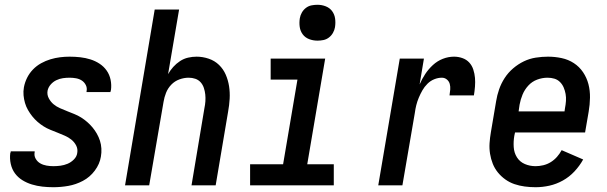

<svg xmlns="http://www.w3.org/2000/svg" viewBox="-20 -775 2540 803"><path d="M203 8Q180 8 157.5 5.5Q135 3 113.5 -3.5Q92 -10 73.5 -21.5Q55 -33 42.5 -50Q30 -67 25 -89.5Q20 -112 23 -135Q24 -136 24.5 -138Q25 -140 25 -142H125Q125 -141 125 -140.5Q125 -140 125 -139Q122 -124 129 -111.5Q136 -99 148 -92Q160 -85 174.5 -82.5Q189 -80 203 -80Q218 -80 233 -82Q248 -84 262.5 -90Q277 -96 289 -108Q301 -120 303 -135Q306 -152 298.5 -166.5Q291 -181 278.5 -191Q266 -201 251 -207.5Q236 -214 221 -220Q206 -226 191 -232Q176 -238 162.5 -246.5Q149 -255 137 -265.5Q125 -276 115 -288.5Q105 -301 97 -315Q89 -329 84.5 -344.5Q80 -360 78.5 -376.5Q77 -393 80 -410Q84 -431 93.5 -450Q103 -469 118 -484.5Q133 -500 152 -510.5Q171 -521 191 -527Q211 -533 231 -535.5Q251 -538 271 -538Q294 -538 316 -535.5Q338 -533 358.5 -526.5Q379 -520 396.5 -508.5Q414 -497 426 -480Q438 -463 442.5 -441.5Q447 -420 444 -398Q443 -396 442.5 -394Q442 -392 442 -390H342Q342 -391 342 -392Q342 -393 342 -393Q345 -407 339 -419Q333 -431 322.5 -438Q312 -445 298.5 -447.5Q285 -450 271 -450Q257 -450 243 -448Q229 -446 215.5 -439.5Q202 -433 192 -421.5Q182 -410 179 -396Q176 -379 184 -364Q192 -349 204 -339Q216 -329 231 -322.5Q246 -316 261 -310Q276 -304 291 -298Q306 -292 319.5 -283.5Q333 -275 345 -264.5Q357 -254 367 -242Q377 -230 385 -216Q393 -202 398 -186.5Q403 -171 404 -154Q405 -137 402 -120Q397 -89 376.5 -61.5Q356 -34 326.5 -18.5Q297 -3 265.5 2.5Q234 8 203 8Z M503 0 627 -735H729L683 -465Q692 -481 704.5 -495Q717 -509 733 -519.5Q749 -530 767 -534Q785 -538 802 -538Q828 -538 853 -529.5Q878 -521 896 -503.5Q914 -486 924 -463Q934 -440 938 -414.5Q942 -389 940.5 -362Q939 -335 934 -308L882 0H781L835 -323Q838 -337 839 -351.5Q840 -366 838.5 -380Q837 -394 832.5 -407.5Q828 -421 819 -431Q810 -441 797 -445.5Q784 -450 769 -450Q750 -450 730.5 -443Q711 -436 696.5 -421Q682 -406 674.5 -387Q667 -368 664 -349L604 0Z M1026 0V-88H1164L1224 -442H1112V-530H1340L1265 -88H1376V0ZM1308 -605Q1289 -605 1272.5 -611.5Q1256 -618 1246 -631.5Q1236 -645 1233.5 -662.5Q1231 -680 1234 -699Q1236 -711 1242.5 -722.5Q1249 -734 1259.5 -742Q1270 -750 1282.5 -752.5Q1295 -755 1308 -755Q1326 -755 1342.5 -748.5Q1359 -742 1369 -728.5Q1379 -715 1381.5 -697.5Q1384 -680 1381 -661Q1379 -649 1372.5 -637.5Q1366 -626 1355.5 -618Q1345 -610 1332.5 -607.5Q1320 -605 1308 -605Z M1562 0 1652 -530H1753L1735 -422Q1745 -445 1758.5 -465.5Q1772 -486 1790.5 -503Q1809 -520 1832 -529Q1855 -538 1879 -538Q1897 -538 1914 -532Q1931 -526 1942.5 -513.5Q1954 -501 1959.5 -484Q1965 -467 1966.5 -449.5Q1968 -432 1966.5 -413Q1965 -394 1962 -376H1860Q1862 -388 1863 -400.5Q1864 -413 1861 -424Q1858 -435 1849 -442.5Q1840 -450 1828 -450Q1812 -450 1796 -443.5Q1780 -437 1767.5 -424.5Q1755 -412 1746.5 -397Q1738 -382 1731.5 -366.5Q1725 -351 1721 -335Q1717 -319 1715 -303L1663 0Z M2220 8Q2197 8 2174.5 5Q2152 2 2131.5 -5Q2111 -12 2093.5 -24.5Q2076 -37 2062.5 -53.5Q2049 -70 2041 -90Q2033 -110 2029.5 -132Q2026 -154 2027.5 -176.5Q2029 -199 2033 -222L2055 -352Q2059 -377 2067.5 -401.5Q2076 -426 2090.5 -448.5Q2105 -471 2126 -489Q2147 -507 2171 -518.5Q2195 -530 2221 -534Q2247 -538 2272 -538Q2301 -538 2329 -532Q2357 -526 2380 -511Q2403 -496 2418.5 -473Q2434 -450 2441 -423Q2448 -396 2447.5 -366.5Q2447 -337 2442 -308L2427 -221H2134L2131 -207Q2127 -184 2128.5 -160Q2130 -136 2142 -117Q2154 -98 2175 -89Q2196 -80 2220 -80Q2236 -80 2252.5 -84Q2269 -88 2283.5 -97Q2298 -106 2309.5 -119Q2321 -132 2329 -147L2419 -108Q2404 -81 2382.5 -58Q2361 -35 2334 -20Q2307 -5 2278 1.5Q2249 8 2220 8ZM2149 -309H2341L2343 -323Q2346 -338 2347 -353Q2348 -368 2345.5 -382Q2343 -396 2337.5 -409Q2332 -422 2322 -432Q2312 -442 2298.5 -446Q2285 -450 2270 -450Q2248 -450 2226.5 -442Q2205 -434 2189.5 -417Q2174 -400 2165.5 -379.5Q2157 -359 2153 -337Z"/></svg>

Font: iosevka_custom_sans_ss08 SmBd
Style: Italic
Weight: 600
Italic angle: -10°
Designer: Belleve Invis
Foundry: Belleve Invis
Version: Version 10.3.0; ttfautohint (v1.8.3)